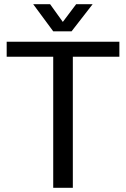

<svg xmlns="http://www.w3.org/2000/svg" viewBox="-20 -900 604 920"><path d="M235 0V-628H12V-700H552V-628H329V0ZM235 -750 139 -880H220L281 -795L345 -880H424L323 -750Z"/></svg>

Font: Hedvig Letters Sans
Style: Regular
Weight: 400
Designer: Alexander Örn & Tor Weibull
Foundry: Kanon Foundry
Version: Version 1.000; ttfautohint (v1.8.4.7-5d5b)